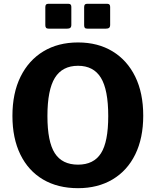

<svg xmlns="http://www.w3.org/2000/svg" viewBox="-20 -974 814 1004"><path d="M388 10Q282 10 205 -35.5Q128 -81 86.5 -166Q45 -251 45 -368Q45 -487 87.5 -573Q130 -659 207 -705.5Q284 -752 388 -752Q492 -752 568.5 -705.5Q645 -659 687 -573.5Q729 -488 729 -369Q729 -252 687.5 -167Q646 -82 569 -36Q492 10 388 10ZM388 -113Q470 -113 508 -172.5Q546 -232 546 -367Q546 -505 507.5 -567.5Q469 -630 388 -630Q306 -630 267 -567Q228 -504 228 -367Q228 -233 266.5 -173Q305 -113 388 -113ZM353 -938V-844Q353 -833 347.5 -828.5Q342 -824 329 -824H236Q225 -824 221 -828.5Q217 -833 217 -842V-937Q217 -954 231 -954H339Q353 -954 353 -938ZM556 -938V-844Q556 -833 550.5 -828.5Q545 -824 532 -824H439Q427 -824 423.5 -828.5Q420 -833 420 -842V-937Q420 -954 434 -954H542Q556 -954 556 -938Z"/></svg>

Font: Libre Franklin
Style: Bold
Weight: 700
Designer: Pablo Impallari, Rodrigo Fuenzalida, Nhung Nguyen
Foundry: Impallari Type
Version: Version 3.000